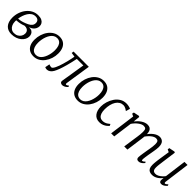

<svg xmlns="http://www.w3.org/2000/svg" viewBox="377 -1984 3410 3410"><g transform="rotate(45 2082.5 -279.0)"><path d="M240.5 9Q195 9 159.2 -5.5Q123.5 -20 98.2 -48.2Q73 -76.5 59.8 -118Q46.5 -159.5 46.5 -213.5Q46.5 -283.5 68.5 -347Q90.5 -410.5 130.2 -460.5Q170 -510.5 224.2 -539.2Q278.5 -568 343.5 -568Q400 -568 434 -551Q468 -534 483.2 -507.2Q498.5 -480.5 498.5 -450Q498.5 -417 484.2 -387.2Q470 -357.5 442.8 -335.5Q415.5 -313.5 376.5 -302Q423.5 -303 450 -286.5Q476.5 -270 487.8 -243.5Q499 -217 499 -188Q499 -151.5 480.8 -116.5Q462.5 -81.5 428.5 -53Q394.5 -24.5 346.8 -7.8Q299 9 240.5 9ZM260 -37.5Q305.5 -37.5 339 -56.2Q372.5 -75 391.2 -106.2Q410 -137.5 410 -174.5Q410 -200.5 399.2 -221Q388.5 -241.5 365.2 -253.2Q342 -265 304.5 -265Q297.5 -263 285.2 -258.5Q273 -254 257.8 -249.2Q242.5 -244.5 226.5 -241Q207 -237 182.5 -232.8Q158 -228.5 129.5 -227.5Q129 -219.5 128.8 -211.8Q128.5 -204 128.5 -197Q128.5 -152.5 144.5 -116.2Q160.5 -80 190.2 -58.8Q220 -37.5 260 -37.5ZM131.5 -272.5Q152 -273.5 169 -275.5Q186 -277.5 203.5 -281.8Q221 -286 242.5 -293Q290.5 -309 328.8 -327.8Q367 -346.5 389.2 -373.2Q411.5 -400 411.5 -439Q411.5 -478.5 388.5 -499.5Q365.5 -520.5 324.5 -520.5Q280 -520.5 246.5 -497.8Q213 -475 189.8 -438Q166.5 -401 152.2 -357.5Q138 -314 131.5 -272.5Z M881 -568Q944 -568 987.2 -540.8Q1030.5 -513.5 1053 -462Q1075.5 -410.5 1075.5 -337.5Q1075.5 -272 1055.2 -210Q1035 -148 998 -98.2Q961 -48.5 910 -19.2Q859 10 797.5 10Q735.5 10 691.5 -16.2Q647.5 -42.5 624.5 -92.8Q601.5 -143 601.5 -214Q601.5 -281 621.5 -344.2Q641.5 -407.5 678.5 -458Q715.5 -508.5 767 -538.2Q818.5 -568 881 -568ZM867.5 -519Q831 -519 801.8 -501Q772.5 -483 750.5 -452.5Q728.5 -422 713.8 -383.2Q699 -344.5 691.8 -302.8Q684.5 -261 684.5 -221Q684.5 -163 699 -122.2Q713.5 -81.5 742 -60Q770.5 -38.5 812 -38.5Q847.5 -38.5 876.2 -56.5Q905 -74.5 926.8 -105Q948.5 -135.5 963 -174Q977.5 -212.5 985 -254Q992.5 -295.5 992.5 -335Q992.5 -393 978.8 -434Q965 -475 937.5 -497Q910 -519 867.5 -519Z M1552.5 -79Q1549.5 -60.5 1553.5 -52.2Q1557.5 -44 1564 -44Q1573.5 -44 1585 -49.8Q1596.5 -55.5 1611.5 -69.5L1623.5 -47Q1620 -41 1604.5 -27.2Q1589 -13.5 1566.5 -1.8Q1544 10 1519 10Q1494 10 1477.8 -4Q1461.5 -18 1466.5 -50L1539.5 -503.5H1376Q1352 -388.5 1329.2 -304.8Q1306.5 -221 1285 -163.5Q1263.5 -106 1243 -70Q1222.5 -33.5 1193 -12.8Q1163.5 8 1128 8Q1117 8 1100.8 3.5Q1084.5 -1 1083 -4L1100 -92Q1102.5 -90 1112.2 -86.5Q1122 -83 1134.8 -80Q1147.5 -77 1159.5 -77Q1173.5 -77 1187.2 -93.2Q1201 -109.5 1214.5 -137.2Q1228 -165 1240.8 -200.2Q1253.5 -235.5 1264.5 -273.5Q1278.5 -321 1289.5 -367Q1300.5 -413 1308 -449Q1315.5 -485 1318 -502L1236.5 -514L1242 -555H1625.5Z M1993 -568Q2056 -568 2099.2 -540.8Q2142.5 -513.5 2165 -462Q2187.5 -410.5 2187.5 -337.5Q2187.5 -272 2167.2 -210Q2147 -148 2110 -98.2Q2073 -48.5 2022 -19.2Q1971 10 1909.5 10Q1847.5 10 1803.5 -16.2Q1759.5 -42.5 1736.5 -92.8Q1713.5 -143 1713.5 -214Q1713.5 -281 1733.5 -344.2Q1753.5 -407.5 1790.5 -458Q1827.5 -508.5 1879 -538.2Q1930.5 -568 1993 -568ZM1979.5 -519Q1943 -519 1913.8 -501Q1884.5 -483 1862.5 -452.5Q1840.5 -422 1825.8 -383.2Q1811 -344.5 1803.8 -302.8Q1796.5 -261 1796.5 -221Q1796.5 -163 1811 -122.2Q1825.5 -81.5 1854 -60Q1882.5 -38.5 1924 -38.5Q1959.5 -38.5 1988.2 -56.5Q2017 -74.5 2038.8 -105Q2060.5 -135.5 2075 -174Q2089.5 -212.5 2097 -254Q2104.5 -295.5 2104.5 -335Q2104.5 -393 2090.8 -434Q2077 -475 2049.5 -497Q2022 -519 1979.5 -519Z M2451 10Q2368 10 2321.2 -49Q2274.5 -108 2274.5 -210.5Q2274.5 -267.5 2293 -329.8Q2311.5 -392 2347.8 -446.2Q2384 -500.5 2437.5 -534.2Q2491 -568 2561 -568Q2587.5 -568 2618.2 -561.8Q2649 -555.5 2670 -544.5L2647 -464.5L2635.5 -472Q2622.5 -482 2606.8 -490.5Q2591 -499 2574.8 -504Q2558.5 -509 2543 -509Q2500.5 -509 2466.2 -488.2Q2432 -467.5 2407.8 -429Q2383.5 -390.5 2370.5 -337.8Q2357.5 -285 2357.5 -221Q2358 -163 2371.8 -124.5Q2385.5 -86 2411.5 -66.8Q2437.5 -47.5 2473.5 -47.5Q2503.5 -47.5 2527 -55.2Q2550.5 -63 2571.5 -76.8Q2592.5 -90.5 2614.5 -108.5L2630.5 -75Q2618.5 -61 2594.2 -40.8Q2570 -20.5 2534.2 -5.2Q2498.5 10 2451 10Z M2888.5 -558 2875.5 -432.5Q2896 -459.5 2921 -484Q2946 -508.5 2974.2 -527.5Q3002.5 -546.5 3032.2 -557.2Q3062 -568 3092 -568Q3129.5 -568 3153.8 -553Q3178 -538 3189.8 -506.5Q3201.5 -475 3201.5 -424.5Q3201.5 -421 3201.2 -417.2Q3201 -413.5 3201 -410Q3201 -406.5 3200.5 -402.5L3187 -418Q3205.5 -447.5 3229.5 -474.5Q3253.5 -501.5 3281 -522.5Q3308.5 -543.5 3338.2 -555.8Q3368 -568 3398.5 -568Q3449 -568 3480.8 -534.5Q3512.5 -501 3512.5 -423Q3512.5 -400 3508.5 -369.8Q3504.5 -339.5 3499 -307.5Q3493.5 -275.5 3488.5 -247Q3484 -221.5 3478.8 -192Q3473.5 -162.5 3469.5 -133Q3465.5 -103.5 3463.5 -78.5Q3462.5 -62 3465 -53Q3467.5 -44 3475 -44Q3487 -44 3499.8 -51.8Q3512.5 -59.5 3530.5 -77L3542.5 -55.5Q3538 -48.5 3523 -32.8Q3508 -17 3485.2 -3.5Q3462.5 10 3435 10Q3417 10 3405.2 3.8Q3393.5 -2.5 3388 -15.2Q3382.5 -28 3383 -47.5Q3384 -71 3388.2 -101.5Q3392.5 -132 3398 -164.2Q3403.5 -196.5 3408 -225.5Q3412.5 -253 3418.5 -286.2Q3424.5 -319.5 3428.8 -353.8Q3433 -388 3433 -418Q3433 -468 3417.2 -485.5Q3401.5 -503 3368.5 -503Q3347 -503 3322.2 -491Q3297.5 -479 3272.5 -457.8Q3247.5 -436.5 3224.8 -409.5Q3202 -382.5 3184.5 -352.5L3202 -400Q3200.5 -376.5 3197.2 -349.8Q3194 -323 3190.2 -296.8Q3186.5 -270.5 3183 -247L3149.5 0H3070L3102 -222.5Q3106.5 -251 3111.5 -285.2Q3116.5 -319.5 3120 -354Q3123.5 -388.5 3123.5 -418Q3123.5 -468.5 3109.2 -486.2Q3095 -504 3057.5 -504Q3035.5 -504 3010.2 -493Q2985 -482 2959.2 -462.5Q2933.5 -443 2910 -417.8Q2886.5 -392.5 2867.5 -364L2818.5 0H2741.5L2806.5 -488L2758 -511L2765 -546.5L2870 -568Z M3775 10Q3739 10 3712 -2Q3685 -14 3670 -43Q3655 -72 3655 -123Q3655 -140.5 3656.2 -161.2Q3657.5 -182 3660 -205Q3662.5 -228 3665.5 -251.2Q3668.5 -274.5 3672 -296L3701 -486L3652 -510L3658 -545L3765 -566L3784 -556L3748 -292Q3745.5 -270.5 3742.8 -250.5Q3740 -230.5 3737.5 -211.5Q3735 -192.5 3733.5 -173.8Q3732 -155 3732 -136Q3732 -99 3741.2 -79.5Q3750.5 -60 3767.5 -53Q3784.5 -46 3807 -46Q3835.5 -46 3865.5 -61.8Q3895.5 -77.5 3922.2 -101.5Q3949 -125.5 3967 -151L4021 -562H4098L4034 -80Q4031.5 -61.5 4035.5 -52.8Q4039.5 -44 4047 -44Q4057 -44 4070 -52Q4083 -60 4101 -78L4113 -55Q4109 -48.5 4093.5 -33Q4078 -17.5 4054.8 -4.2Q4031.5 9 4004 9Q3977 9 3964.5 -9Q3952 -27 3957 -57Q3957 -58.5 3957.5 -62.5Q3958 -66.5 3958.8 -72Q3959.5 -77.5 3960 -83.2Q3960.5 -89 3961 -94L3960 -95Q3944.5 -75.5 3925 -56.8Q3905.5 -38 3882 -23Q3858.5 -8 3831.8 1Q3805 10 3775 10Z"/></g></svg>

Font: Merriweather Light
Style: Italic
Weight: 300
Italic angle: -7.8°
Designer: Eben Sorkin
Foundry: Eben Sorkin
Version: Version 2.101